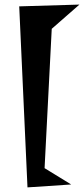

<svg xmlns="http://www.w3.org/2000/svg" viewBox="-20 -748 367 839"><path d="M206.1 -622.1 174.8 -13.2 291 58.1 100.1 70.8 64 -720.2 327.1 -728Z"/></svg>

Font: Risque
Style: Regular
Weight: 400
Designer: Astigmatic (AOETI)
Foundry: Astigmatic (AOETI)
Version: Version 1.000